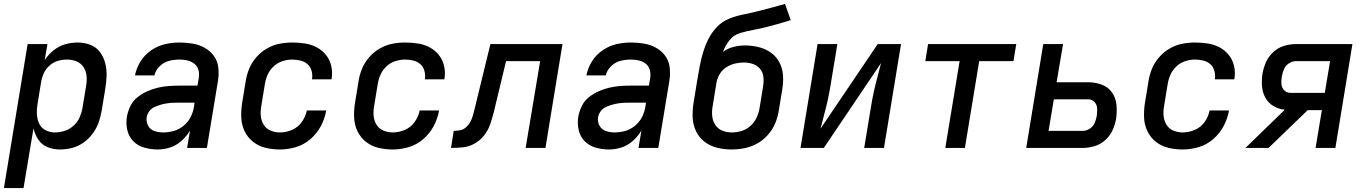

<svg xmlns="http://www.w3.org/2000/svg" viewBox="-35 -755 6967 980"><path d="M-15 205H85L136 -100Q143 -69 160.5 -42.5Q178 -16 208 -4Q238 8 271 8Q302 8 333 0Q364 -8 391 -27Q418 -46 438 -73Q458 -100 468.5 -130Q479 -160 484 -190L502 -300Q508 -334 509 -367.5Q510 -401 502 -432.5Q494 -464 475 -489.5Q456 -515 425.5 -526.5Q395 -538 361 -538Q329 -538 297.5 -529Q266 -520 238.5 -498Q211 -476 193 -448L207 -530H106ZM245 -79Q219 -79 196.5 -91Q174 -103 164 -126Q154 -149 153 -175Q152 -201 157 -227L175 -337Q179 -360 189 -382Q199 -404 218.5 -421Q238 -438 261 -444.5Q284 -451 307 -451Q333 -451 356 -441.5Q379 -432 392 -411.5Q405 -391 407 -365.5Q409 -340 404 -314L386 -204Q382 -180 371.5 -156Q361 -132 340.5 -113.5Q320 -95 295 -87Q270 -79 245 -79Z M770 8Q802 8 834 -2.5Q866 -13 892 -36.5Q918 -60 935 -89L920 0H1021L1078 -345Q1083 -379 1079 -412Q1075 -445 1056 -470.5Q1037 -496 1009 -511.5Q981 -527 948 -532.5Q915 -538 881 -538Q844 -538 807 -529.5Q770 -521 736.5 -498Q703 -475 682 -441Q661 -407 654 -370H753Q759 -397 780.5 -417.5Q802 -438 828.5 -444.5Q855 -451 881 -451Q902 -451 921.5 -446.5Q941 -442 956.5 -430Q972 -418 977.5 -399Q983 -380 980 -359L973 -318H882Q854 -318 826.5 -316Q799 -314 771.5 -307.5Q744 -301 717.5 -289.5Q691 -278 667.5 -259.5Q644 -241 631 -214.5Q618 -188 613 -161Q607 -126 614.5 -92Q622 -58 645 -34.5Q668 -11 701.5 -1.5Q735 8 770 8ZM798 -79Q774 -79 752.5 -86.5Q731 -94 720.5 -114.5Q710 -135 714 -158Q717 -174 727.5 -188Q738 -202 754 -209Q770 -216 785.5 -220.5Q801 -225 817.5 -227.5Q834 -230 850 -230.5Q866 -231 882 -231H958L955 -210Q951 -183 938 -157.5Q925 -132 902 -113Q879 -94 851.5 -86.5Q824 -79 798 -79Z M1394 8Q1434 8 1475 -4Q1516 -16 1549.5 -45Q1583 -74 1603 -112Q1623 -150 1630 -191H1531Q1525 -160 1505.5 -132.5Q1486 -105 1455.5 -92Q1425 -79 1394 -79Q1369 -79 1346 -88.5Q1323 -98 1310.5 -119Q1298 -140 1296 -165Q1294 -190 1299 -216L1317 -326Q1321 -351 1331.5 -374.5Q1342 -398 1362 -416.5Q1382 -435 1407 -443Q1432 -451 1456 -451Q1478 -451 1498.5 -446Q1519 -441 1534 -428Q1549 -415 1555 -394.5Q1561 -374 1558 -353Q1558 -351 1557 -350H1657L1658 -355Q1663 -388 1655.5 -419.5Q1648 -451 1628.5 -475Q1609 -499 1581.5 -513.5Q1554 -528 1522 -533Q1490 -538 1456 -538Q1424 -538 1391 -531.5Q1358 -525 1327.5 -507.5Q1297 -490 1273.5 -463Q1250 -436 1237 -404.5Q1224 -373 1219 -340L1201 -230Q1195 -192 1196.5 -155Q1198 -118 1213.5 -85.5Q1229 -53 1257 -31Q1285 -9 1320.5 -0.5Q1356 8 1394 8Z M1970 8Q2010 8 2051 -4Q2092 -16 2125.5 -45Q2159 -74 2179 -112Q2199 -150 2206 -191H2107Q2101 -160 2081.5 -132.5Q2062 -105 2031.5 -92Q2001 -79 1970 -79Q1945 -79 1922 -88.5Q1899 -98 1886.5 -119Q1874 -140 1872 -165Q1870 -190 1875 -216L1893 -326Q1897 -351 1907.5 -374.5Q1918 -398 1938 -416.5Q1958 -435 1983 -443Q2008 -451 2032 -451Q2054 -451 2074.5 -446Q2095 -441 2110 -428Q2125 -415 2131 -394.5Q2137 -374 2134 -353Q2134 -351 2133 -350H2233L2234 -355Q2239 -388 2231.5 -419.5Q2224 -451 2204.5 -475Q2185 -499 2157.5 -513.5Q2130 -528 2098 -533Q2066 -538 2032 -538Q2000 -538 1967 -531.5Q1934 -525 1903.5 -507.5Q1873 -490 1849.5 -463Q1826 -436 1813 -404.5Q1800 -373 1795 -340L1777 -230Q1771 -192 1772.5 -155Q1774 -118 1789.5 -85.5Q1805 -53 1833 -31Q1861 -9 1896.5 -0.5Q1932 8 1970 8Z M2267 0Q2297 0 2327.5 -3Q2358 -6 2387 -22Q2416 -38 2436.5 -64.5Q2457 -91 2467 -120.5Q2477 -150 2485 -181L2548 -443H2722L2648 0H2749L2836 -530H2468L2388 -201Q2384 -185 2379.5 -168Q2375 -151 2367 -135.5Q2359 -120 2345.5 -107Q2332 -94 2315 -90.5Q2298 -87 2281 -87Z M3074 8Q3106 8 3138 -2.5Q3170 -13 3196 -36.5Q3222 -60 3239 -89L3224 0H3325L3382 -345Q3387 -379 3383 -412Q3379 -445 3360 -470.5Q3341 -496 3313 -511.5Q3285 -527 3252 -532.5Q3219 -538 3185 -538Q3148 -538 3111 -529.5Q3074 -521 3040.5 -498Q3007 -475 2986 -441Q2965 -407 2958 -370H3057Q3063 -397 3084.5 -417.5Q3106 -438 3132.5 -444.5Q3159 -451 3185 -451Q3206 -451 3225.5 -446.5Q3245 -442 3260.5 -430Q3276 -418 3281.5 -399Q3287 -380 3284 -359L3277 -318H3186Q3158 -318 3130.5 -316Q3103 -314 3075.5 -307.5Q3048 -301 3021.5 -289.5Q2995 -278 2971.5 -259.5Q2948 -241 2935 -214.5Q2922 -188 2917 -161Q2911 -126 2918.5 -92Q2926 -58 2949 -34.5Q2972 -11 3005.5 -1.5Q3039 8 3074 8ZM3102 -79Q3078 -79 3056.5 -86.5Q3035 -94 3024.5 -114.5Q3014 -135 3018 -158Q3021 -174 3031.5 -188Q3042 -202 3058 -209Q3074 -216 3089.5 -220.5Q3105 -225 3121.5 -227.5Q3138 -230 3154 -230.5Q3170 -231 3186 -231H3262L3259 -210Q3255 -183 3242 -157.5Q3229 -132 3206 -113Q3183 -94 3155.5 -86.5Q3128 -79 3102 -79Z M3698 8Q3731 8 3764.5 1.5Q3798 -5 3829 -22Q3860 -39 3884 -66Q3908 -93 3921.5 -125Q3935 -157 3940 -190L3958 -300Q3964 -336 3961.5 -371.5Q3959 -407 3943 -437Q3927 -467 3899.5 -486.5Q3872 -506 3837.5 -514.5Q3803 -523 3767 -523Q3738 -523 3708.5 -515.5Q3679 -508 3655 -490Q3666 -521 3688 -549Q3710 -577 3743 -586.5Q3776 -596 3808.5 -602Q3841 -608 3873 -616Q3905 -624 3937 -633Q3969 -642 4001 -652L3972 -735Q3937 -725 3901.5 -715.5Q3866 -706 3830 -697Q3794 -688 3758.5 -681Q3723 -674 3687.5 -660Q3652 -646 3625 -618Q3598 -590 3581 -556Q3564 -522 3553.5 -487Q3543 -452 3536.5 -417Q3530 -382 3524 -346L3505 -230Q3499 -192 3500.5 -155Q3502 -118 3517.5 -85.5Q3533 -53 3561 -31.5Q3589 -10 3625 -1Q3661 8 3698 8ZM3700 -79Q3674 -79 3651 -88.5Q3628 -98 3615 -119Q3602 -140 3600 -165Q3598 -190 3603 -216L3622 -333Q3626 -356 3638.5 -377Q3651 -398 3672 -411.5Q3693 -425 3716 -430.5Q3739 -436 3761 -436Q3786 -436 3808 -428.5Q3830 -421 3844.5 -403.5Q3859 -386 3861.5 -362Q3864 -338 3860 -314L3842 -204Q3838 -179 3827 -155Q3816 -131 3795.5 -112.5Q3775 -94 3750 -86.5Q3725 -79 3700 -79Z M4051 0H4170L4462 -433Q4453 -396 4443 -359.5Q4433 -323 4425 -286Q4417 -249 4411 -212L4376 0H4477L4564 -530H4445L4153 -98Q4162 -135 4172 -171.5Q4182 -208 4190 -244.5Q4198 -281 4204 -318L4239 -530H4138Z M4790 0H4890L4963 -443H5138L5152 -530H4702L4688 -443H4863Z M5203 0H5492Q5521 0 5551.5 -9Q5582 -18 5606.5 -40Q5631 -62 5644 -91Q5657 -120 5662 -150Q5667 -186 5663.5 -221Q5660 -256 5640.5 -283.5Q5621 -311 5588.5 -323Q5556 -335 5520 -335H5358L5391 -530H5290ZM5317 -87 5344 -248H5520Q5539 -248 5551.5 -234.5Q5564 -221 5565 -202Q5566 -183 5563 -163Q5560 -145 5552 -127Q5544 -109 5527 -98Q5510 -87 5491 -87Z M6002 8Q6042 8 6083 -4Q6124 -16 6157.5 -45Q6191 -74 6211 -112Q6231 -150 6238 -191H6139Q6133 -160 6113.5 -132.5Q6094 -105 6063.5 -92Q6033 -79 6002 -79Q5977 -79 5954 -88.5Q5931 -98 5918.5 -119Q5906 -140 5904 -165Q5902 -190 5907 -216L5925 -326Q5929 -351 5939.5 -374.5Q5950 -398 5970 -416.5Q5990 -435 6015 -443Q6040 -451 6064 -451Q6086 -451 6106.5 -446Q6127 -441 6142 -428Q6157 -415 6163 -394.5Q6169 -374 6166 -353Q6166 -351 6165 -350H6265L6266 -355Q6271 -388 6263.5 -419.5Q6256 -451 6236.5 -475Q6217 -499 6189.5 -513.5Q6162 -528 6130 -533Q6098 -538 6064 -538Q6032 -538 5999 -531.5Q5966 -525 5935.5 -507.5Q5905 -490 5881.5 -463Q5858 -436 5845 -404.5Q5832 -373 5827 -340L5809 -230Q5803 -192 5804.5 -155Q5806 -118 5821.5 -85.5Q5837 -53 5865 -31Q5893 -9 5928.5 -0.5Q5964 8 6002 8Z M6322 0H6440L6640 -193H6712L6680 0H6781L6868 -530H6580Q6550 -530 6519.5 -521Q6489 -512 6464.5 -489.5Q6440 -467 6427 -438Q6414 -409 6409 -379Q6404 -347 6406.5 -315Q6409 -283 6423.5 -256.5Q6438 -230 6464.5 -214Q6491 -198 6523 -195ZM6552 -281Q6532 -281 6519.5 -294.5Q6507 -308 6505.5 -327Q6504 -346 6508 -366Q6511 -384 6519 -402.5Q6527 -421 6544.5 -432Q6562 -443 6580 -443H6754L6727 -281Z"/></svg>

Font: Iosevka Sparkle Medium Oblique
Style: Regular
Weight: 500
Italic angle: -9°
Designer: Belleve Invis
Foundry: Belleve Invis
Version: Version 4.5.0; ttfautohint (v1.8.3)